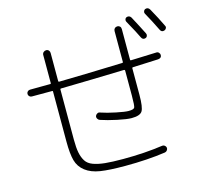

<svg xmlns="http://www.w3.org/2000/svg" viewBox="-123 -989 1246 1171"><g transform="rotate(-15 500.0 -403.0)"><path d="M85 -511.7Q76.2 -511.7 69.8 -518.1Q63.5 -524.4 63.5 -533.2Q63.5 -542 69.8 -548.3Q76.2 -554.7 85 -554.7Q106.4 -554.7 149.4 -555.2Q192.4 -555.7 213.9 -555.7Q217.8 -555.7 217.8 -560.5V-738.3Q217.8 -748 225.1 -754.9Q232.4 -761.7 242.2 -761.7Q252 -761.7 258.3 -754.9Q264.6 -748 264.6 -738.3V-560.5Q264.6 -555.7 269.5 -555.7Q403.3 -557.6 670.9 -566.4Q675.8 -566.4 675.8 -571.3V-766.6Q675.8 -776.4 682.6 -783.2Q689.5 -790 699.2 -790Q709 -790 715.3 -783.7Q721.7 -777.3 721.7 -766.6V-572.3Q721.7 -568.4 726.6 -568.4Q835 -572.3 887.7 -574.2Q896.5 -575.2 903.3 -568.4Q910.2 -561.5 910.2 -552.7Q910.2 -533.2 887.7 -531.2Q861.3 -530.3 808.1 -527.8Q754.9 -525.4 726.6 -524.4Q721.7 -524.4 721.7 -518.6V-351.6Q721.7 -272.5 707 -249.5Q692.4 -226.6 639.6 -226.6Q610.4 -226.6 550.8 -239.3Q491.2 -252 448.2 -266.6Q439.5 -269.5 434.6 -278.3Q429.7 -287.1 432.6 -295.9Q435.5 -303.7 444.3 -308.6Q453.1 -313.5 460.9 -309.6Q501 -295.9 555.7 -284.7Q610.4 -273.4 632.8 -273.4Q665 -273.4 670.4 -284.2Q675.8 -294.9 675.8 -359.4V-516.6Q675.8 -521.5 670.9 -522.5Q471.7 -516.6 269.5 -512.7Q264.6 -512.7 264.6 -507.8V-190.4Q264.6 -139.6 271 -107.9Q277.3 -76.2 292 -53.2Q306.6 -30.3 337.9 -19Q369.1 -7.8 412.1 -3.4Q455.1 1 525.4 1Q661.1 1 775.4 -15.6Q784.2 -16.6 791 -11.2Q797.9 -5.9 799.8 2.9Q800.8 11.7 795.4 19Q790 26.4 781.2 28.3Q667 44.9 525.4 44.9Q426.8 44.9 370.1 36.1Q313.5 27.3 277.3 -0.5Q241.2 -28.3 229.5 -71.3Q217.8 -114.3 217.8 -190.4V-507.8Q217.8 -511.7 213.9 -511.7ZM767.6 -829.1Q786.1 -835.9 796.9 -819.3Q832 -753.9 857.4 -703.1Q861.3 -696.3 858.4 -687.5Q855.5 -678.7 846.7 -675.8Q829.1 -669.9 820.3 -688.5Q805.7 -720.7 759.8 -802.7Q755.9 -809.6 758.3 -817.9Q760.7 -826.2 767.6 -829.1ZM970.7 -691.4Q952.1 -684.6 943.4 -703.1Q912.1 -767.6 881.8 -821.3Q877.9 -828.1 880.9 -836.4Q883.8 -844.7 890.6 -847.7Q909.2 -854.5 919.9 -836.9Q956.1 -772.5 982.4 -716.8Q986.3 -710 982.4 -702.1Q978.5 -694.3 970.7 -691.4Z"/></g></svg>

Font: Rounded-L Mgen+ 1mn light
Style: Regular
Weight: 200
Designer: [Source Han Sans]
Ryoko NISHIZUKA  (kana & ideographs); Paul D. Hunt (Latin, Greek & Cyrillic); Wenlong ZHANG  (bopomofo
Version: Version 1.059.20150602